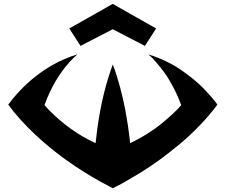

<svg xmlns="http://www.w3.org/2000/svg" viewBox="-20 -975 1194 1013"><path d="M762.2 -688Q809.1 -674.3 854.5 -652.3Q899.9 -630.4 935.1 -606.2Q970.2 -582 1002 -555.9Q1033.7 -529.8 1055.9 -506.3Q1078.1 -482.9 1094.5 -464.1Q1110.8 -445.3 1119.1 -434.1L1127 -422.9Q1085.4 -366.7 1032.7 -312.3Q980 -257.8 928.7 -215.1Q877.4 -172.4 825 -134Q772.5 -95.7 728.3 -68.6Q684.1 -41.5 649.4 -21.5Q614.7 -1.5 594.7 8.3L575.2 18.1Q575.2 18.1 516.1 -13.2Q316.4 -123.5 165.5 -265.1Q82.5 -342.8 23.4 -422.9Q23.4 -422.9 47.9 -454.6Q137.7 -563 253.4 -629.9Q319.8 -668 388.2 -688Q388.2 -688 366.2 -667.5Q281.7 -583.5 229 -457.5Q221.2 -439 214.4 -420.4Q214.4 -420.4 242.7 -390.1Q350.1 -282.7 476.1 -223.6Q480.5 -221.7 484.4 -219.7Q484.4 -219.7 493.2 -294.9Q519.5 -486.3 575.2 -634.8Q596.2 -579.6 613 -516.6Q629.9 -453.6 639.4 -403.1Q648.9 -352.5 655.3 -309.8Q661.6 -267.1 664.1 -243.7L666 -219.7Q711.4 -240.7 756.1 -268.8Q800.8 -296.9 831.8 -322.5Q862.8 -348.1 887.5 -370.6Q912.1 -393.1 923.8 -406.7L936 -420.4Q917.5 -471.2 892.8 -517.6Q868.2 -564 846.2 -593.5Q824.2 -623 804.7 -645.5Q785.2 -668 773.9 -678.2ZM744.6 -732.9 574.7 -820.8 404.8 -732.9 345.7 -824.7 574.7 -954.6 803.7 -824.7Z"/></svg>

Font: REH Gaming
Style: Gaming
Weight: 700
Designer: Astigmatic (AOETI)
Foundry: Astigmatic (AOETI)
Version: Version 1.001 2011